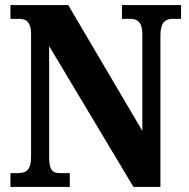

<svg xmlns="http://www.w3.org/2000/svg" viewBox="-20 -734 741 754"><path d="M21 0H254V-54H220C188 -54 173 -62 173 -118V-553L504 0H610V-596C610 -645 629 -660 658 -660H691V-714H459V-660H492C519 -660 539 -647 539 -600V-220L248 -714H21V-660H54C79 -660 102 -652 102 -600V-118C102 -62 80 -54 47 -54H21Z"/></svg>

Font: Noto Serif Devanagari Condensed ExtraBold
Style: Regular
Weight: 800
Width: 3
Designer: Universal Thirst, Indian Type Foundry and the Monotype Design Team
Foundry: Monotype Imaging Inc.
Version: Version 2.004